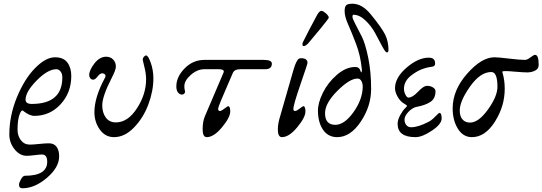

<svg xmlns="http://www.w3.org/2000/svg" viewBox="-20 -721 2907 1029"><path d="M314 -306Q314 -326 304.5 -338Q295 -350 282 -350Q236 -350 176.5 -289.5Q117 -229 117 -187Q117 -164 150 -164Q314 -164 314 -306ZM362 -314Q362 -224 304.5 -162Q247 -100 164 -100Q138 -100 104 -127Q95 -135 85 -108Q74 -78 74 -26Q74 7 92 30.5Q110 54 140 54Q157 54 190 50.5Q223 47 242 47Q269 47 283 65.5Q297 84 297 117Q297 176 231.5 232Q166 288 100 288Q82 288 82 269Q82 258 92.5 239.5Q103 221 113 221Q233 221 233 146Q233 107 205 107Q194 107 166.5 110.5Q139 114 123 114Q86 114 58 79Q30 44 30 0Q30 -101 70.5 -199.5Q111 -298 168 -356Q225 -414 275 -414Q320 -414 341 -386Q362 -358 362 -314Z M543 -305Q548 -314 543 -321Q538 -328 527 -328Q516 -328 503 -311Q490 -294 479 -294Q470 -294 464 -301.5Q458 -309 458 -318Q458 -345 486 -381Q514 -417 549 -417Q572 -417 586.5 -402Q601 -387 601 -364Q601 -346 578 -302Q528 -204 528 -157Q528 -117 547 -91Q566 -65 601 -65Q665 -65 714 -140.5Q763 -216 763 -296Q763 -326 754 -361.5Q745 -397 745 -400Q745 -410 751.5 -417Q758 -424 763 -424Q774 -424 788 -384.5Q802 -345 802 -301Q802 -233 775 -161Q748 -89 698 -37.5Q648 14 591 14Q544 14 515 -26.5Q486 -67 486 -120Q486 -200 543 -305Z M1149 -136Q1149 -130 1154 -127Q1159 -124 1170 -130Q1176 -134 1183.5 -139.5Q1191 -145 1196 -148.5Q1201 -152 1202 -152Q1214 -152 1214 -124Q1214 -92 1170 -39Q1126 14 1088 14Q1066 14 1066 -28Q1066 -71 1079 -100L1178 -332Q1182 -341 1175 -345.5Q1168 -350 1154 -350H1075Q1037 -350 1002.5 -319.5Q968 -289 968 -259Q968 -247 970 -239Q972 -231 972 -229Q972 -224 967 -219Q962 -214 956 -214Q943 -214 934 -225.5Q925 -237 925 -258Q925 -309 969.5 -354.5Q1014 -400 1076 -400H1394Q1437 -400 1437 -380Q1437 -350 1401 -350H1268Q1235 -350 1227 -328Q1221 -313 1200.5 -266.5Q1180 -220 1164.5 -182.5Q1149 -145 1149 -136Z M1632 -489Q1617 -474 1609 -474Q1601 -474 1601 -482Q1601 -490 1603 -494Q1632 -553 1678 -638Q1691 -663 1703 -663Q1711 -663 1726.5 -649.5Q1742 -636 1742 -626Q1742 -622 1697.5 -567.5Q1653 -513 1632 -489ZM1617 -124Q1617 -92 1573 -39Q1529 14 1491 14Q1469 14 1469 -28Q1469 -59 1482 -100L1553 -347Q1568 -399 1583 -407Q1588 -409 1593 -409Q1628 -409 1628 -384Q1628 -378 1590 -268Q1552 -158 1552 -136Q1552 -130 1557 -127Q1562 -124 1573 -130Q1579 -134 1586.5 -139.5Q1594 -145 1599 -148.5Q1604 -152 1605 -152Q1617 -152 1617 -124Z M1722 -114Q1722 -52 1777 -52Q1826 -52 1874.5 -120Q1923 -188 1924 -256Q1924 -273 1917 -286.5Q1910 -300 1896 -300Q1854 -300 1788 -234Q1722 -168 1722 -114ZM1684 -125Q1683 -168 1710 -223Q1737 -278 1785.5 -320Q1834 -362 1884 -362Q1906 -362 1912 -341Q1916 -326 1919 -339Q1920 -345 1919 -352Q1912 -423 1888.5 -485Q1865 -547 1846 -589.5Q1827 -632 1827 -661Q1827 -684 1835 -692.5Q1843 -701 1869 -701Q1921 -701 1968 -643Q2026 -572 2044 -535.5Q2062 -499 2062 -453Q2062 -440 2053 -440Q2046 -440 2029 -471.5Q2012 -503 1992 -541Q1972 -579 1939.5 -610.5Q1907 -642 1874 -642Q1869 -642 1869 -631Q1869 -621 1885 -591Q1901 -561 1919.5 -524Q1938 -487 1953.5 -411.5Q1969 -336 1969 -244Q1969 -152 1913.5 -69Q1858 14 1787 14Q1739 14 1712 -24.5Q1685 -63 1684 -125Z M2207 14Q2111 14 2111 -57Q2111 -79 2125 -104Q2139 -129 2150 -140Q2152 -142 2154 -144Q2161 -150 2161 -153.5Q2161 -157 2150 -163Q2125 -177 2111 -202.5Q2097 -228 2097 -248Q2097 -305 2159 -358.5Q2221 -412 2278 -412Q2312 -412 2312 -381Q2312 -373 2308 -369Q2304 -365 2298.5 -364Q2293 -363 2280.5 -361Q2268 -359 2259 -356Q2221 -346 2183 -316Q2145 -286 2145 -245Q2145 -229 2153 -213.5Q2161 -198 2169 -198Q2191 -198 2220.5 -229.5Q2250 -261 2268 -261Q2287 -261 2300.5 -252.5Q2314 -244 2314 -232Q2314 -193 2287 -175Q2260 -157 2212 -148Q2191 -144 2169.5 -122Q2148 -100 2148 -80Q2148 -63 2157.5 -51Q2167 -39 2183 -39Q2220 -39 2275 -67Q2288 -73 2301.5 -85.5Q2315 -98 2323.5 -107Q2332 -116 2335 -116Q2347 -116 2347 -86Q2347 -56 2295 -21Q2243 14 2207 14Z M2675 -325Q2685 -288 2685 -245Q2685 -152 2632.5 -69Q2580 14 2509 14Q2462 14 2434 -31Q2406 -76 2406 -140Q2406 -238 2483.5 -326Q2561 -414 2630 -414Q2650 -414 2708 -407Q2766 -400 2793 -400Q2806 -400 2823 -413.5Q2840 -427 2848 -427Q2867 -427 2867 -373Q2867 -352 2847.5 -342.5Q2828 -333 2807 -333Q2785 -333 2745 -336.5Q2705 -340 2693 -340Q2674 -340 2672.5 -338Q2671 -336 2675 -325ZM2646 -256Q2646 -335 2613 -335Q2554 -335 2499 -257Q2444 -179 2444 -129Q2444 -97 2459 -80.5Q2474 -64 2499 -64Q2545 -64 2595.5 -134.5Q2646 -205 2646 -256Z"/></svg>

Font: EB Garamond 12
Style: Italic
Weight: 400
Italic angle: -17°
Version: Version 0.016; ttfautohint (v1.8.4)